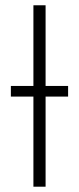

<svg xmlns="http://www.w3.org/2000/svg" viewBox="-20 -704 298 724"><path d="M236.8 -379.9V-339.8H151.9V0H106V-339.8H21V-379.9H106V-684.1H151.9V-379.9Z"/></svg>

Font: Fira Sans Compressed ExtraLight
Style: Regular
Weight: 250
Width: 1
Designer: Carrois Corporate & Edenspiekermann AG
Foundry: Carrois Corporate GbR & Edenspiekermann AG
Version: Version 4.203;PS 004.203;hotconv 1.0.88;makeotf.lib2.5.64775